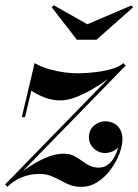

<svg xmlns="http://www.w3.org/2000/svg" viewBox="-60 -714 536 744"><path d="M-40 0.5 408.5 -459.5 427 -460 -16 -5.5ZM-31.5 10 -39.5 0.5Q10.5 -40 51 -66.5Q91.5 -93 124.8 -105.8Q158 -118.5 186.5 -118.5Q209 -118.5 225.2 -110.5Q241.5 -102.5 255.8 -91.8Q270 -81 286 -72.8Q302 -64.5 323.5 -64.5Q348 -64.5 365.5 -82Q383 -99.5 392.2 -125Q401.5 -150.5 401.5 -175H413.5Q412.5 -159.5 402.5 -147.2Q392.5 -135 377.5 -128Q362.5 -121 346.5 -121Q331.5 -121 317.2 -128.8Q303 -136.5 293.8 -150.2Q284.5 -164 284.5 -182Q284.5 -210.5 304.2 -227.2Q324 -244 348 -244Q366 -244 381 -236.2Q396 -228.5 405.2 -213Q414.5 -197.5 414.5 -175Q414.5 -149.5 402.5 -118Q390.5 -86.5 368.8 -57Q347 -27.5 318 -8.8Q289 10 255 10Q230 10 210.8 2.5Q191.5 -5 173.8 -15Q156 -25 136.8 -32.5Q117.5 -40 92.5 -40Q56.5 -40 24.5 -27Q-7.5 -14 -31.5 10ZM24.5 -260 74 -469.5Q101 -454.5 130.5 -446Q160 -437.5 188.2 -433.8Q216.5 -430 239.5 -430Q257.5 -430 282.5 -431.8Q307.5 -433.5 333.8 -437.8Q360 -442 382.5 -449.8Q405 -457.5 418 -469.5L427 -460Q396 -435.5 363 -411.2Q330 -387 296.8 -367.8Q263.5 -348.5 232.2 -336.8Q201 -325 174 -325Q141 -325 111 -337Q81 -349 61.5 -363L37 -260ZM238 -560 140.5 -685.5 148.5 -693.5 278.5 -620 448.5 -692.5 455.5 -685.5 314 -560Z"/></svg>

Font: Bodoni Moda 18pt SemiBold
Style: Italic
Weight: 600
Italic angle: -13°
Designer: Owen Earl
Foundry: indestructible type
Version: Version 2.005